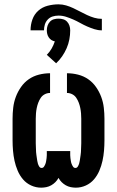

<svg xmlns="http://www.w3.org/2000/svg" viewBox="-20 -858 540 886"><path d="M170 8Q146 8 124 -2Q102 -12 86.5 -30Q71 -48 61.5 -70.5Q52 -93 47 -116Q42 -139 40 -163Q38 -187 38 -210V-310Q38 -335 41 -361Q44 -387 53 -411Q62 -435 77 -456.5Q92 -478 113 -492.5Q134 -507 159.5 -513.5Q185 -520 211 -520V-429Q198 -429 186.5 -423Q175 -417 168 -406.5Q161 -396 156.5 -384Q152 -372 149.5 -359.5Q147 -347 146 -334.5Q145 -322 145 -310V-210Q145 -204 145 -197Q145 -190 145.5 -183Q146 -176 146 -169.5Q146 -163 146.5 -156Q147 -149 148 -142.5Q149 -136 150 -129Q151 -122 152 -115.5Q153 -109 155 -102.5Q157 -96 161 -89.5Q165 -83 172 -83Q179 -83 183 -89Q187 -95 189.5 -101.5Q192 -108 193 -115Q194 -122 195 -128.5Q196 -135 196 -142Q196 -149 196 -156V-161H304V-156Q304 -149 304 -142Q304 -135 305 -128.5Q306 -122 307 -115Q308 -108 310.5 -101.5Q313 -95 317 -89Q321 -83 328 -83Q335 -83 339 -89.5Q343 -96 345 -102.5Q347 -109 348 -115.5Q349 -122 350 -129Q351 -136 352 -142.5Q353 -149 353.5 -156Q354 -163 354 -169.5Q354 -176 354.5 -183Q355 -190 355 -197Q355 -204 355 -210V-310Q355 -322 354 -334.5Q353 -347 350.5 -359.5Q348 -372 343.5 -384Q339 -396 332 -406.5Q325 -417 313.5 -423Q302 -429 289 -429V-520Q315 -520 340.5 -513.5Q366 -507 387 -492.5Q408 -478 423 -456.5Q438 -435 447 -411Q456 -387 459 -361Q462 -335 462 -310V-210Q462 -187 460 -163Q458 -139 453 -116Q448 -93 438.5 -70.5Q429 -48 413.5 -30Q398 -12 376 -2Q354 8 330 8Q318 8 306 5.5Q294 3 283.5 -3Q273 -9 264.5 -17.5Q256 -26 250 -37Q244 -26 235.5 -17.5Q227 -9 216.5 -3Q206 3 194 5.5Q182 8 170 8ZM121 -718Q121 -744 129.5 -768Q138 -792 156.5 -808.5Q175 -825 200 -831.5Q225 -838 250 -838Q268 -838 285 -833Q302 -828 318 -820.5Q334 -813 350 -804.5Q366 -796 382 -788.5Q398 -781 415 -776Q432 -771 450 -771V-718Q432 -718 415 -723.5Q398 -729 382 -736Q366 -743 350 -752Q334 -761 318 -768Q302 -775 285 -780.5Q268 -786 250 -786Q236 -786 223 -782Q210 -778 200.5 -768Q191 -758 187 -745Q183 -732 183 -718ZM239 -566 196 -605Q209 -618 218 -633.5Q227 -649 233 -667Q224 -669 217 -673.5Q210 -678 205 -685.5Q200 -693 198 -701.5Q196 -710 196 -718Q196 -729 199.5 -739.5Q203 -750 210.5 -758Q218 -766 228.5 -769Q239 -772 250 -772Q261 -772 271.5 -769Q282 -766 289.5 -758Q297 -750 300.5 -739.5Q304 -729 304 -718Q304 -697 300 -676Q296 -655 287.5 -635.5Q279 -616 267 -598.5Q255 -581 239 -566Z"/></svg>

Font: Iosevka SS18 Extrabold
Style: Regular
Weight: 800
Monospace: yes
Designer: Belleve Invis
Foundry: Belleve Invis
Version: Version 25.1.1; ttfautohint (v1.8.4)